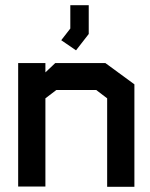

<svg xmlns="http://www.w3.org/2000/svg" viewBox="-20 -720 578 740"><path d="M393 0V-341L351 -373H197L155 -341V-1H50V-477H155V-441L193 -477H386L498 -395V0ZM216 -565 251 -610V-700H322V-589L273 -526Z"/></svg>

Font: Turret Road ExtraBold
Style: Regular
Weight: 800
Designer: Noponies
Foundry: Noponies
Version: Version 1.001; ttfautohint (v1.8)